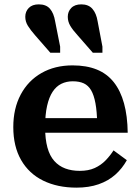

<svg xmlns="http://www.w3.org/2000/svg" viewBox="-20 -849 643 881"><path d="M428 -751 450 -635V-607H406L337 -686Q314 -711 302.5 -730.5Q291 -750 291 -772Q291 -796 307 -812.5Q323 -829 353 -829Q386 -829 404 -808.5Q422 -788 428 -751ZM233 -751 256 -635V-607H211L142 -686Q120 -711 108 -730.5Q96 -750 96 -772Q96 -796 112 -812.5Q128 -829 158 -829Q192 -829 209.5 -808.5Q227 -788 233 -751ZM187 -265Q187 -211 197.5 -172.5Q208 -134 229 -110.5Q250 -87 279.5 -76Q309 -65 346 -65Q386 -65 414.5 -78Q443 -91 464 -112.5Q485 -134 501 -159L562 -114Q541 -76 509 -47.5Q477 -19 432.5 -3.5Q388 12 331 12Q244 12 178.5 -20Q113 -52 77 -114.5Q41 -177 41 -266Q41 -351 75 -415Q109 -479 170.5 -514Q232 -549 313 -549Q377 -549 424 -530Q471 -511 502 -472Q533 -433 549 -375Q565 -317 566 -240H152V-307H450L426 -281Q425 -337 418 -375Q411 -413 398 -435Q385 -457 364.5 -466.5Q344 -476 314 -476Q285 -476 261.5 -464.5Q238 -453 221.5 -428Q205 -403 196 -363Q187 -323 187 -265Z"/></svg>

Font: Roboto Serif 20pt SemiBold
Style: Regular
Weight: 600
Version: Version 1.008